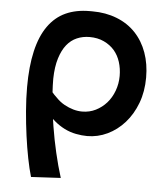

<svg xmlns="http://www.w3.org/2000/svg" viewBox="-53 -580 718 833"><g transform="rotate(5 306.5 -163.5)"><path d="M113 206Q103 172 94 126.5Q85 81 78 29.5Q71 -22 66.5 -76.5Q62 -131 62 -181Q62 -271 77.5 -338Q93 -405 124 -448.5Q155 -492 200 -512.5Q245 -533 304 -533Q307 -533 310 -533Q313 -533 316 -533Q374 -533 422.5 -514Q471 -495 504.5 -459.5Q538 -424 555.5 -375Q573 -326 573 -267Q573 -206 554 -155.5Q535 -105 502.5 -68.5Q470 -32 428 -12Q386 8 340 8Q317 8 291 3Q265 -2 241 -14Q217 -26 196 -44Q191 -48 186 -53Q188 -36 191 -20Q200 36 213 92Q226 148 242 199ZM172 -227Q172 -199 174 -168Q183 -157 193 -148Q211 -129 231 -118Q251 -107 270.5 -101.5Q290 -96 309 -96Q341 -96 368 -109.5Q395 -123 415 -145.5Q435 -168 446.5 -199Q458 -230 458 -264Q458 -296 449 -324.5Q440 -353 422 -374Q404 -395 376.5 -408Q349 -421 314 -421Q284 -421 258.5 -410Q233 -399 214.5 -376Q196 -353 184.5 -316Q173 -279 172 -227Z"/></g></svg>

Font: Rising Sun
Style: Bold
Weight: 700
Designer: Matt McInerney, Pablo Impallari, Rodrigo Fuenzalida (Raleway font), Stephen Hutchings (Greek), Cristiano Sobral (main ch
Foundry: The Rising Sun Project Authors
Version: Version 4.327; ttfautohint (v1.8.4.7-5d5b-dirty)